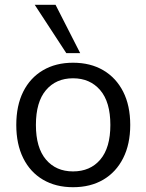

<svg xmlns="http://www.w3.org/2000/svg" viewBox="-20 -773 611 802"><path d="M285 9Q213 9 159.5 -22.5Q106 -54 77 -112.5Q48 -171 48 -251Q48 -332 77 -390Q106 -448 159.5 -479.5Q213 -511 285 -511Q358 -511 411.5 -479.5Q465 -448 494.5 -390Q524 -332 524 -251Q524 -171 494.5 -112.5Q465 -54 411.5 -22.5Q358 9 285 9ZM285 -57Q357 -57 399 -106.5Q441 -156 441 -251Q441 -347 398.5 -396.5Q356 -446 285 -446Q214 -446 172 -396.5Q130 -347 130 -251Q130 -156 172 -106.5Q214 -57 285 -57ZM257 -551 125 -753H212L315 -551Z"/></svg>

Font: Mulish ExtraLight
Style: Regular
Weight: 400
Version: Version 3.603